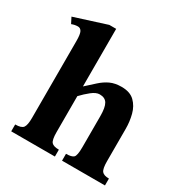

<svg xmlns="http://www.w3.org/2000/svg" viewBox="-150 -740 810 853"><g transform="rotate(30 255.0 -313.5)"><path d="M506.8 0H286.6V-35.2Q314.9 -35.2 325 -44.4Q335 -53.7 335 -97.2V-256.8Q335 -300.8 323.7 -319.8Q312.5 -338.9 284.7 -338.9Q266.6 -338.9 244.4 -321.3Q222.2 -303.7 202.1 -282.2V-97.7Q202.1 -57.6 212.2 -46.4Q222.2 -35.2 250 -35.2V0H25.9V-35.2Q57.6 -35.2 66.9 -48.1Q76.2 -61 76.2 -97.7V-492.2Q76.2 -526.9 69.6 -539.3Q63 -551.8 49.8 -551.8Q34.2 -551.8 18.1 -545.4L2.9 -575.2L167 -627.4H202.1V-332Q228 -355.5 249.3 -374.8Q270.5 -394 294.7 -405.3Q318.8 -416.5 352.5 -416.5Q396 -416.5 419.4 -393.6Q442.9 -370.6 451.9 -335.7Q460.9 -300.8 460.9 -264.2V-97.7Q460.9 -59.1 470.7 -47.1Q480.5 -35.2 506.8 -35.2Z"/></g></svg>

Font: Scheherazade New
Style: Bold
Weight: 700
Designer: SIL International
Foundry: SIL International
Version: Version 4.000